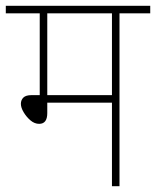

<svg xmlns="http://www.w3.org/2000/svg" viewBox="-20 -642 538 662"><path d="M392 -596V0H366V-288H143V-252Q143 -215 115 -215Q99 -215 85 -227Q71 -239 61.5 -255Q52 -271 52 -284Q52 -297 60.5 -305.5Q69 -314 89 -314H117V-596H0V-622H498V-596ZM366 -596H143V-314H366Z"/></svg>

Font: Noto Sans SemiCondensed Thin
Style: Italic
Weight: 100
Width: 4
Italic angle: -12°
Designer: Monotype Design Team
Foundry: Monotype Imaging Inc.
Version: Version 2.013; ttfautohint (v1.8.4.7-5d5b)